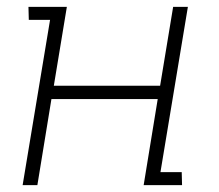

<svg xmlns="http://www.w3.org/2000/svg" viewBox="-20 -540 640 560"><path d="M46 0 126 -482H64L63 -520H175L137 -290H447L485 -520H528L448 -38H510L511 0H399L440 -251H130L89 0Z"/></svg>

Font: Iosevka Etoile Extralight
Style: Italic
Weight: 200
Italic angle: -9°
Designer: Belleve Invis
Foundry: Belleve Invis
Version: Version 22.1.2; ttfautohint (v1.8.4)